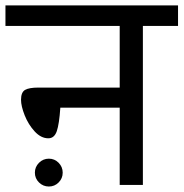

<svg xmlns="http://www.w3.org/2000/svg" viewBox="-40 -678 673 704"><path d="M483.9 -583V0H398.9V-283.2H181.2Q177.2 -223.1 168.2 -197Q159.2 -170.9 137.2 -170.9Q110.4 -170.9 87.2 -196Q64 -221.2 50.5 -255.1Q37.1 -289.1 37.1 -312Q37.1 -339.8 52 -348.4Q66.9 -356.9 101.1 -356.9H398.9V-583H-20V-658.2H612.8V-583ZM189.9 -44.9Q189.9 -23.9 175 -9Q160.2 5.9 139.2 5.9Q118.2 5.9 103 -9Q87.9 -23.9 87.9 -44.9Q87.9 -65.9 103 -81.1Q118.2 -96.2 139.2 -96.2Q160.2 -96.2 175 -81.1Q189.9 -65.9 189.9 -44.9Z"/></svg>

Font: Sarala
Style: Regular
Weight: 400
Designer: Andres Torresi
Foundry: Huerta Tipografica
Version: Version 1.004;PS 001.003;hotconv 1.0.70;makeotf.lib2.5.58329